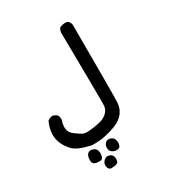

<svg xmlns="http://www.w3.org/2000/svg" viewBox="-175 -501 850 933"><g transform="rotate(-30 250.0 -34.5)"><path d="M184.6 327.1Q163.1 331.1 157.7 311.5Q152.3 292 166 277.8Q179.7 263.7 195.3 268.1Q210.9 272.5 215.3 283.7Q219.7 294.9 216.8 310.5Q213.9 326.2 184.6 327.1ZM134.8 269.5Q103.5 268.6 104 242.7Q104.5 216.8 115.2 207.5Q126 198.2 143.1 203.6Q160.2 209 164.1 225.1Q168 241.2 162.6 257.3Q157.2 273.4 134.8 269.5ZM232.4 263.7Q209 256.8 206.1 238.3Q203.1 219.7 213.9 207.5Q224.6 195.3 241.2 199.7Q257.8 204.1 263.2 217.8Q268.6 231.4 264.2 249.5Q259.8 267.6 232.4 263.7ZM148.4 183.6Q77.1 168 52.7 143.1Q28.3 118.2 17.1 88.4Q5.9 58.6 10.3 28.3Q14.6 -2 26.4 -25.4Q40 -37.1 58.6 -36.1L75.2 -27.3Q85.9 -15.6 84 3.9Q75.2 25.4 77.1 48.8Q79.1 72.3 103.5 89.8Q127.9 107.4 139.2 112.8Q150.4 118.2 177.2 115.7Q204.1 113.3 231.4 107.4Q258.8 101.6 276.9 85Q294.9 68.4 296.4 45.4Q297.9 22.5 293 -366.2Q294.9 -379.9 303.7 -390.6Q339.8 -403.3 351.6 -390.6Q363.3 -377.9 361.3 -359.4Q362.3 36.1 359.9 67.9Q357.4 99.6 338.9 122.6Q320.3 145.5 290.5 157.7Q260.7 169.9 225.6 177.7Q190.4 185.5 148.4 183.6Z"/></g></svg>

Font: JasonHandwriting1
Style: Regular
Weight: 400
Version: Version 1.48.20